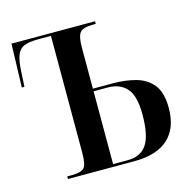

<svg xmlns="http://www.w3.org/2000/svg" viewBox="-85 -622 714 708"><g transform="rotate(-15 272.5 -268.0)"><path d="M90 0V-10H104Q144 -10 155 -23Q166 -36 166 -79V-526H115Q82 -526 63.5 -518.5Q45 -511 36.5 -489.5Q28 -468 26 -426L23 -370H13L18 -536H337V-526H327Q288 -526 276.5 -511.5Q265 -497 265 -455V-298H340Q389 -298 429 -287Q469 -276 493 -246Q517 -216 517 -157Q517 -80 473 -40Q429 0 343 0ZM321 -10Q370 -10 393.5 -44Q417 -78 417 -159Q417 -231 391 -259.5Q365 -288 319 -288H265V-10Z"/></g></svg>

Font: Noto Serif Display ExtraCondensed Medium
Style: Regular
Weight: 500
Width: 2
Designer: Monotype Design Team
Foundry: Monotype Imaging Inc.
Version: Version 2.009